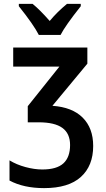

<svg xmlns="http://www.w3.org/2000/svg" viewBox="-20 -959 544 989"><path d="M430 -631 250 -414Q352 -407 406 -353Q460 -299 460 -207Q460 -105 396.5 -47.5Q333 10 207 10Q102 10 29 -29V-133Q65 -111 111 -98.5Q157 -86 198 -86Q272 -86 306.5 -117.5Q341 -149 341 -212Q341 -271 301.5 -300Q262 -329 179 -329H123V-412L286 -616H48V-714H430ZM396 -927Q315 -825 292 -779H180Q153 -832 77 -927V-939H148Q185 -909 236 -851Q274 -897 325 -939H396Z"/></svg>

Font: Noto Sans Display Medium Narrow
Style: Regular
Weight: 500
Width: 4
Designer: Monotype Design team
Foundry: Monotype Imaging Inc.
Version: Version 1.000